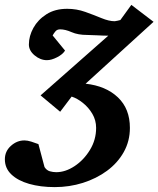

<svg xmlns="http://www.w3.org/2000/svg" viewBox="-79 -536 648 785"><path d="M548.8 -446.8 271 -193.8Q354 -184.6 403.1 -137.9Q452.1 -91.3 452.1 -13.2Q452.1 41 427 85.7Q401.9 130.4 358.4 162.4Q314.9 194.3 259.8 211.7Q204.6 229 145 229Q86.4 229 40.3 215.8Q-5.9 202.6 -32.5 177.2Q-59.1 151.9 -59.1 115.2Q-59.1 82.5 -34.4 60.3Q-9.8 38.1 21 38.1Q33.2 38.1 48.8 43Q64.5 47.9 78.1 53.2L103 147Q111.8 160.6 124.8 164.3Q137.7 168 150.9 168Q188.5 168 226.1 143.1Q263.7 118.2 288.8 76.9Q314 35.6 314 -13.2Q314 -44.4 298.6 -70.6Q283.2 -96.7 260 -115.2Q236.8 -133.8 213.9 -141.1L167 -79.1L86.9 -146L363.8 -390.1Q343.8 -390.1 318.6 -391.6Q293.5 -393.1 277.8 -393.1Q239.7 -393.1 213.9 -404.5Q188 -416 167 -416Q154.8 -416 148.2 -408.4Q141.6 -400.9 136.2 -391.1L187 -329.1Q177.2 -313.5 154.3 -301.8Q131.3 -290 112.8 -290Q85.9 -290 62.5 -309.6Q39.1 -329.1 39.1 -354Q39.1 -388.7 57.6 -422.1Q76.2 -455.6 111.1 -477.8Q146 -500 195.8 -500Q234.4 -500 269.8 -487.3Q305.2 -474.6 335.9 -461.9Q366.7 -449.2 390.1 -449.2Q393.1 -449.2 402.1 -451.4Q411.1 -453.6 413.1 -454.1L458 -516.1Z"/></svg>

Font: Charis
Style: Bold Italic
Weight: 700
Italic angle: -11°
Designer: Walt Agee, Miriam Martin, Annie Olsen, Victor Gaultney, Lorna Priest, Alan Ward, Bob Hallissy, Martin Hosken, Sharon Cor
Foundry: SIL Global
Version: Version 7.000